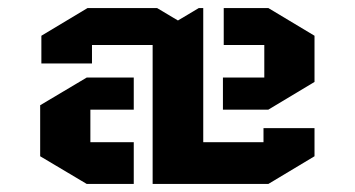

<svg xmlns="http://www.w3.org/2000/svg" viewBox="-20 -459 883 478"><path d="M80 -197 196 -266H313V-186H205V-105H313V-1H196L80 -70ZM763 -255 648 -186H535V-266H638V-347H537V-439H648L763 -370ZM636 -140V-105H486V-439H475L423 -408L371 -439H198L83 -370V-301H209V-347H360V-1H648L763 -70V-140Z"/></svg>

Font: Wallpoet
Style: Regular
Weight: 400
Designer: Lars Berggren
Foundry: Lars Berggren
Version: Version 1.000